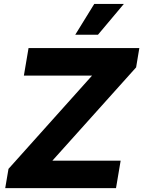

<svg xmlns="http://www.w3.org/2000/svg" viewBox="-20 -977 743 997"><path d="M370.7 -796.5H488.6L623.2 -956.7H469.5ZM7.1 0H582.4L606.5 -142.8H252.1L686.8 -627.1L703.5 -727.3H128.2L104 -584.5H458.1L24.1 -100.1Z"/></svg>

Font: TID UI Extra Bold
Style: Italic
Weight: 800
Italic angle: -9.39999°
Designer: The TID Project Authors
Foundry: Bakken & Bæck
Version: Version 1.001;hotconv 1.0.109;makeotfexe 2.5.65596